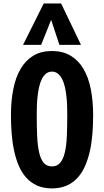

<svg xmlns="http://www.w3.org/2000/svg" viewBox="-20 -1051 589 1087"><path d="M273.9 15.6Q226.1 15.6 190.2 -0.5Q154.3 -16.6 128.4 -45.4Q102.5 -74.2 85.9 -113.5Q69.3 -152.8 59.6 -199Q49.8 -245.1 45.9 -296.4Q42 -347.7 42 -400.4Q42 -479.5 55.4 -546.9Q68.8 -614.3 97.2 -662.1Q125.5 -710 169.2 -736.1Q212.9 -762.2 273.9 -762.2Q335 -762.2 379.2 -736.1Q423.3 -710 451.9 -662.1Q480.5 -614.3 493.9 -546.9Q507.3 -479.5 507.3 -400.4Q507.3 -347.7 503.4 -296.4Q499.5 -245.1 489.5 -199Q479.5 -152.8 462.6 -113.5Q445.8 -74.2 419.9 -45.4Q394 -16.6 357.9 -0.5Q321.8 15.6 273.9 15.6ZM273.9 -108.9Q303.2 -108.9 320.6 -129.2Q337.9 -149.4 346.9 -187.3Q356 -225.1 358.4 -279.1Q360.8 -333 360.8 -400.4Q360.8 -423.8 360.1 -449.5Q359.4 -475.1 356.4 -502.7Q353.5 -530.3 347.9 -556.2Q342.3 -582 332.5 -601.8Q322.8 -621.6 308.3 -633.5Q293.9 -645.5 273.9 -645.5Q253.9 -645.5 239.7 -633.5Q225.6 -621.6 216.1 -601.8Q206.5 -582 200.9 -556.2Q195.3 -530.3 192.4 -502.7Q189.5 -475.1 188.7 -449.5Q188 -423.8 188 -400.4Q188 -333 190.4 -279.1Q192.9 -225.1 201.7 -187.3Q210.4 -149.4 227.5 -129.2Q244.6 -108.9 273.9 -108.9ZM110.4 -796.9 227.5 -1031.2H326.2L438.5 -796.9H316.4L269.5 -938.5L212.9 -796.9Z"/></svg>

Font: Francois One
Style: Regular
Weight: 400
Designer: Vernon Adams
Foundry: vernon adams
Version: Version 1.000